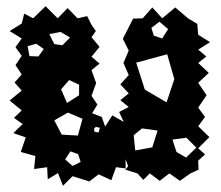

<svg xmlns="http://www.w3.org/2000/svg" viewBox="-20 -569 714 619"><path d="M214 -1 183 30 167 -11 134 9 132 -30 90 -24 94 -66 47 -79 63 -126 23 -140 53 -169 25 -189 50 -213 11 -245 50 -277 27 -303 50 -329 30 -359 50 -389 30 -417 50 -445 11 -469 50 -493 58 -525 87 -510 127 -549 166 -510 198 -543 230 -510 261 -517 275 -489 289 -469 275 -449 301 -418 275 -386 301 -364 275 -343 290 -301 275 -260 294 -232 277 -204 308 -192 319 -161 342 -197 379 -176 364 -208 395 -224 368 -246 395 -268 368 -297 395 -327 378 -366 395 -406 376 -444 395 -481 409 -509 440 -510 471 -545 503 -510 545 -545 586 -510 616 -492 619 -457 657 -433 619 -409 645 -387 619 -366 653 -334 619 -302 646 -262 619 -222 641 -192 619 -162 655 -127 619 -91 641 -71 619 -51 620 -22 594 -10 560 14 526 -10 495 14 463 -10 442 11 423 -10 384 -22 393 -33 385 -56V-26L354 -30L339 12L298 -7L268 16ZM522 -475 494 -499 468 -479 476 -454 503 -445ZM206 -448 175 -466 139 -459 155 -427 181 -423ZM97 -428 69 -420 75 -388 104 -387 121 -411ZM519 -394 419 -367 447 -280 517 -239 542 -314ZM235 -296 203 -311 177 -281 196 -237 235 -262ZM246 -186 199 -206 155 -181 179 -135 231 -132ZM302 -157 289 -160 283 -154 285 -144 298 -142ZM488 -148 438 -155 411 -133 416 -84 471 -94ZM581 -125 536 -119 549 -79 580 -61 613 -93ZM232 -72 207 -81 190 -55 214 -34 240 -47Z"/></svg>

Font: Rubik Gemstones
Style: Regular
Weight: 400
Designer: Hubert and Fischer, NaN
Foundry: Hubert and Fischer, NaN
Version: Version 2.200